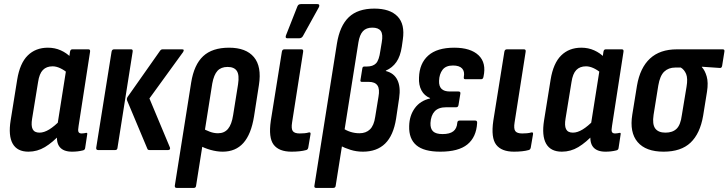

<svg xmlns="http://www.w3.org/2000/svg" viewBox="-20 -733 3559 938"><path d="M119 8Q64 8 42 -31Q20 -70 32 -145L64 -344Q77 -424 115.5 -462Q154 -500 214 -500Q248 -500 277 -487Q306 -474 327 -452L313 -374Q295 -390 275 -399.5Q255 -409 237 -409Q207 -409 189.5 -391Q172 -373 166 -332L137 -154Q131 -119 139.5 -102Q148 -85 173 -85Q195 -85 220.5 -100.5Q246 -116 277 -148V-80Q237 -37 199.5 -14.5Q162 8 119 8ZM332 8Q290 8 271.5 -15Q253 -38 260 -85L263 -104L260 -119L306 -410L316 -439L322 -480Q324 -492 333 -492H412Q422 -492 420 -480L364 -118Q360 -96 363.5 -88.5Q367 -81 379 -81Q385 -81 390.5 -82Q396 -83 401 -84Q408 -85 406 -76L396 -10Q395 0 384 2Q372 5 359 6.5Q346 8 332 8Z M710 0Q702 0 700 -6L601 -242Q598 -250 603 -259L762 -485Q767 -492 774 -492H870Q883 -492 874 -478L710 -252L810 -13Q812 -8 810 -4Q808 0 802 0ZM459 0Q449 0 450 -11L525 -480Q527 -492 537 -492H621Q630 -492 628 -480L554 -11Q553 0 543 0Z M843 185Q833 185 834 174L914 -330Q928 -417 972.5 -458.5Q1017 -500 1099 -500Q1182 -500 1220.5 -454Q1259 -408 1245 -318L1221 -164Q1207 -77 1169 -34.5Q1131 8 1068 8Q1040 8 1009.5 -0.5Q979 -9 956 -22L968 -107Q985 -97 1005 -89.5Q1025 -82 1045 -82Q1076 -82 1094 -103.5Q1112 -125 1119 -171L1143 -321Q1150 -367 1137 -386.5Q1124 -406 1092 -406Q1060 -406 1042.5 -387Q1025 -368 1017 -325L938 174Q937 185 927 185Z M1404 8Q1343 8 1317 -26Q1291 -60 1303 -143L1357 -480Q1359 -492 1369 -492H1453Q1463 -492 1461 -480L1407 -135Q1402 -104 1410.5 -92.5Q1419 -81 1444 -81Q1455 -81 1467 -82Q1479 -83 1489 -86Q1499 -88 1497 -77L1486 -12Q1484 -2 1476 0Q1462 4 1443.5 6Q1425 8 1404 8ZM1383 -546Q1377 -546 1376 -550.5Q1375 -555 1377 -560L1433 -702Q1436 -709 1440.5 -711Q1445 -713 1451 -713H1531Q1538 -713 1539.5 -708.5Q1541 -704 1538 -698L1460 -557Q1454 -546 1441 -546Z M1524 185Q1514 185 1516 174L1626 -520Q1640 -607 1684 -649Q1728 -691 1809 -691Q1885 -691 1922 -653Q1959 -615 1948 -540L1943 -505Q1936 -458 1916.5 -430Q1897 -402 1865 -388V-386Q1905 -376 1921.5 -342Q1938 -308 1930 -254L1915 -153Q1902 -71 1861.5 -31.5Q1821 8 1753 8Q1721 8 1692.5 -1Q1664 -10 1641 -22L1655 -107Q1672 -95 1693 -88.5Q1714 -82 1736 -82Q1768 -82 1787.5 -101Q1807 -120 1813 -162L1829 -260Q1836 -298 1824 -315.5Q1812 -333 1782 -333H1748Q1739 -333 1741 -342L1750 -398Q1751 -408 1760 -408H1772Q1802 -408 1817 -423.5Q1832 -439 1838 -484L1845 -526Q1852 -565 1840.5 -581.5Q1829 -598 1799 -598Q1769 -598 1753 -580.5Q1737 -563 1731 -526L1620 174Q1619 185 1608 185Z M2131 8Q2051 8 2014 -23.5Q1977 -55 1979 -117Q1980 -168 2006.5 -204.5Q2033 -241 2081 -252V-254Q2053 -265 2039 -291.5Q2025 -318 2027 -354Q2029 -423 2072 -461.5Q2115 -500 2199 -500Q2279 -500 2318 -463Q2357 -426 2342 -358Q2340 -346 2331 -346H2253Q2244 -346 2246 -357Q2251 -384 2237.5 -398.5Q2224 -413 2193 -413Q2158 -413 2142 -392Q2126 -371 2125 -338Q2124 -312 2137 -299Q2150 -286 2178 -286H2220Q2231 -286 2229 -275L2220 -220Q2218 -209 2209 -209H2160Q2122 -209 2103.5 -189Q2085 -169 2083 -132Q2082 -104 2096 -91Q2110 -78 2142 -78Q2177 -78 2194.5 -91.5Q2212 -105 2214 -133Q2215 -144 2225 -144H2302Q2312 -144 2311 -132Q2307 -63 2263.5 -27.5Q2220 8 2131 8Z M2491 8Q2430 8 2404 -26Q2378 -60 2390 -143L2444 -480Q2446 -492 2456 -492H2540Q2550 -492 2548 -480L2494 -135Q2489 -104 2497.5 -92.5Q2506 -81 2531 -81Q2542 -81 2554 -82Q2566 -83 2576 -86Q2586 -88 2584 -77L2573 -12Q2571 -2 2563 0Q2549 4 2530.5 6Q2512 8 2491 8Z M2725 8Q2670 8 2648 -31Q2626 -70 2638 -145L2670 -344Q2683 -424 2721.5 -462Q2760 -500 2820 -500Q2854 -500 2883 -487Q2912 -474 2933 -452L2919 -374Q2901 -390 2881 -399.5Q2861 -409 2843 -409Q2813 -409 2795.5 -391Q2778 -373 2772 -332L2743 -154Q2737 -119 2745.5 -102Q2754 -85 2779 -85Q2801 -85 2826.5 -100.5Q2852 -116 2883 -148V-80Q2843 -37 2805.5 -14.5Q2768 8 2725 8ZM2938 8Q2896 8 2877.5 -15Q2859 -38 2866 -85L2869 -104L2866 -119L2912 -410L2922 -439L2928 -480Q2930 -492 2939 -492H3018Q3028 -492 3026 -480L2970 -118Q2966 -96 2969.5 -88.5Q2973 -81 2985 -81Q2991 -81 2996.5 -82Q3002 -83 3007 -84Q3014 -85 3012 -76L3002 -10Q3001 0 2990 2Q2978 5 2965 6.5Q2952 8 2938 8Z M3222 8Q3135 8 3095 -39Q3055 -86 3069 -173L3092 -315Q3107 -402 3155.5 -447Q3204 -492 3287 -492H3511Q3521 -492 3519 -481L3508 -412Q3506 -400 3497 -401L3409 -407V-405Q3424 -389 3432.5 -359.5Q3441 -330 3434 -285L3415 -167Q3400 -80 3353.5 -36Q3307 8 3222 8ZM3231 -85Q3266 -85 3285.5 -104Q3305 -123 3311 -170L3334 -309Q3341 -350 3332 -371.5Q3323 -393 3306 -403H3279Q3246 -403 3225 -383Q3204 -363 3196 -315L3173 -172Q3166 -126 3181 -105.5Q3196 -85 3231 -85Z"/></svg>

Font: Sofia Sans Condensed
Style: Bold Italic
Weight: 700
Italic angle: -9°
Version: Version 4.100